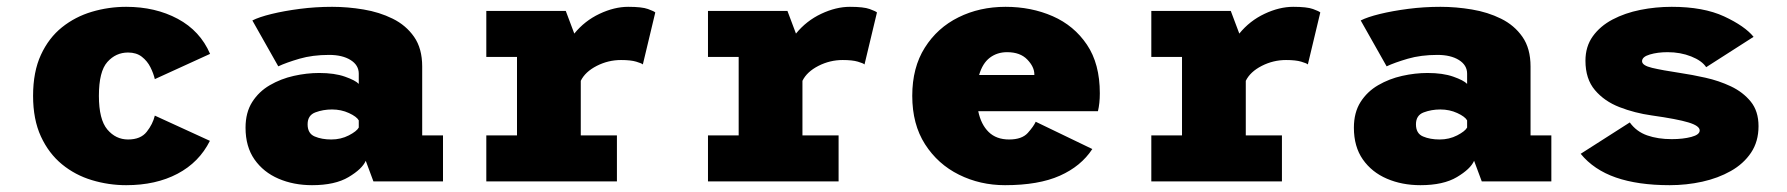

<svg xmlns="http://www.w3.org/2000/svg" viewBox="-20 -532 5240 563"><path d="M350 11Q298.5 11 249.5 -3.8Q200.5 -18.5 161.8 -50.2Q123 -82 100 -131.8Q77 -181.5 77 -251Q77 -321.5 100 -371.2Q123 -421 161.8 -452Q200.5 -483 249.5 -497.5Q298.5 -512 350 -512Q435.5 -512 501.2 -476.8Q567 -441.5 596 -374L434 -300Q430 -317 421 -335Q412 -353 396 -365.5Q380 -378 355.5 -378Q319.5 -378 294.8 -350.2Q270 -322.5 270 -251Q270 -181.5 294.8 -152.2Q319.5 -123 355.5 -123Q392.5 -123 410.2 -145.5Q428 -168 434 -193L595.5 -119Q564 -56 500.5 -22.5Q437 11 350 11Z M895 11Q841 11 796.8 -8Q752.5 -27 726.2 -64.5Q700 -102 700 -157.5Q700 -202 719.5 -232.8Q739 -263.5 771.2 -282.2Q803.5 -301 841.5 -309.5Q879.5 -318 916 -318Q961 -318 991.5 -307.2Q1022 -296.5 1032 -286V-316Q1032 -341 1008 -356Q984 -371 945 -371Q896.5 -371 858 -359.8Q819.5 -348.5 796 -337.5L720 -472Q739.5 -482 776.2 -491Q813 -500 859.2 -506Q905.5 -512 954 -512Q999.5 -512 1046 -504.2Q1092.5 -496.5 1131.5 -477.2Q1170.5 -458 1194.2 -424Q1218 -390 1218 -337V-135H1279V0H1075L1052.5 -60.5Q1042 -36.5 1002.2 -12.8Q962.5 11 895 11ZM951.5 -123Q979.5 -123 1002.8 -135Q1026 -147 1032 -158V-179Q1026 -190 1003.2 -200.5Q980.5 -211 953.5 -211Q927.5 -211 904.8 -202.5Q882 -194 882 -167.5Q882 -140.5 902.8 -131.8Q923.5 -123 951.5 -123Z M1406 0V-135H1496V-365H1406V-500H1639L1664 -433.5Q1694.5 -471 1738 -491.5Q1781.5 -512 1822 -512Q1862.5 -512 1880.2 -505.5Q1898 -499 1901.5 -495.5L1865 -343Q1861.5 -346.5 1845.5 -351.2Q1829.5 -356 1801 -356Q1763.5 -356 1729.8 -338.8Q1696 -321.5 1683 -295V-135H1789V0Z M2056 0V-135H2146V-365H2056V-500H2289L2314 -433.5Q2344.5 -471 2388 -491.5Q2431.5 -512 2472 -512Q2512.5 -512 2530.2 -505.5Q2548 -499 2551.5 -495.5L2515 -343Q2511.5 -346.5 2495.5 -351.2Q2479.5 -356 2451 -356Q2413.5 -356 2379.8 -338.8Q2346 -321.5 2333 -295V-135H2439V0Z M2927 11Q2854 11 2792 -19.8Q2730 -50.5 2692.5 -109Q2655 -167.5 2655 -251Q2655 -334 2691.8 -392.2Q2728.5 -450.5 2790.5 -481.2Q2852.5 -512 2928.5 -512Q3004 -512 3066.8 -484.5Q3129.5 -457 3167.2 -401Q3205 -345 3205 -258.5Q3205 -229 3199.5 -206H2848.5Q2856.5 -167 2879 -145Q2901.5 -123 2939 -123Q2976.5 -123 2993.8 -142.2Q3011 -161.5 3017 -175L3183 -95Q3150 -44.5 3087.8 -16.8Q3025.5 11 2927 11ZM2933 -379Q2904 -379 2882.5 -362.8Q2861 -346.5 2851 -312H3013V-314Q3013 -336 2992.2 -357.5Q2971.5 -379 2933 -379Z M3356 0V-135H3446V-365H3356V-500H3589L3614 -433.5Q3644.5 -471 3688 -491.5Q3731.5 -512 3772 -512Q3812.5 -512 3830.2 -505.5Q3848 -499 3851.5 -495.5L3815 -343Q3811.5 -346.5 3795.5 -351.2Q3779.5 -356 3751 -356Q3713.5 -356 3679.8 -338.8Q3646 -321.5 3633 -295V-135H3739V0Z M4145 11Q4091 11 4046.8 -8Q4002.5 -27 3976.2 -64.5Q3950 -102 3950 -157.5Q3950 -202 3969.5 -232.8Q3989 -263.5 4021.2 -282.2Q4053.5 -301 4091.5 -309.5Q4129.5 -318 4166 -318Q4211 -318 4241.5 -307.2Q4272 -296.5 4282 -286V-316Q4282 -341 4258 -356Q4234 -371 4195 -371Q4146.5 -371 4108 -359.8Q4069.5 -348.5 4046 -337.5L3970 -472Q3989.5 -482 4026.2 -491Q4063 -500 4109.2 -506Q4155.5 -512 4204 -512Q4249.5 -512 4296 -504.2Q4342.5 -496.5 4381.5 -477.2Q4420.5 -458 4444.2 -424Q4468 -390 4468 -337V-135H4529V0H4325L4302.5 -60.5Q4292 -36.5 4252.2 -12.8Q4212.5 11 4145 11ZM4201.5 -123Q4229.5 -123 4252.8 -135Q4276 -147 4282 -158V-179Q4276 -190 4253.2 -200.5Q4230.5 -211 4203.5 -211Q4177.5 -211 4154.8 -202.5Q4132 -194 4132 -167.5Q4132 -140.5 4152.8 -131.8Q4173.5 -123 4201.5 -123Z M4876 11Q4783 11 4718.2 -11.5Q4653.5 -34 4615 -81L4759 -173Q4778.5 -146 4810 -135Q4841.5 -124 4882 -124Q4915 -124 4939.5 -130.5Q4964 -137 4964 -149.5Q4964 -163 4931 -173Q4898 -183 4823.5 -193.5Q4773.5 -200.5 4729 -217.8Q4684.5 -235 4656.8 -267.8Q4629 -300.5 4629 -354Q4629 -395.5 4650.5 -425.5Q4672 -455.5 4708.5 -474.8Q4745 -494 4790 -503Q4835 -512 4882 -512Q4975 -512 5035.8 -483.8Q5096.5 -455.5 5122 -424L4983 -335Q4970.5 -354 4939 -366.5Q4907.5 -379 4870 -379Q4840.5 -379 4817.8 -372.2Q4795 -365.5 4795 -352.5Q4795 -340 4824.5 -333Q4854 -326 4907 -318Q4941 -313 4980.5 -304.2Q5020 -295.5 5055.5 -278.8Q5091 -262 5113.8 -234Q5136.5 -206 5136.5 -162Q5136.5 -117 5114.5 -84.2Q5092.5 -51.5 5055.2 -30.5Q5018 -9.5 4971.5 0.8Q4925 11 4876 11Z"/></svg>

Font: Trispace ExtraBold
Style: Regular
Weight: 800
Designer: Tyler Finck
Foundry: Etcetera Type Company
Version: Version 1.210; ttfautohint (v1.8.3)